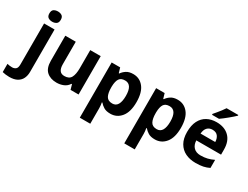

<svg xmlns="http://www.w3.org/2000/svg" viewBox="-150 -1447 3054 2367"><g transform="rotate(30 1377.5 -263.0)"><path d="M72 -687Q72 -729 95.5 -744.5Q119 -760 153 -760Q186 -760 210 -744.5Q234 -729 234 -687Q234 -646 210 -630Q186 -614 153 -614Q119 -614 95.5 -630Q72 -646 72 -687ZM34 240Q9 240 -18.5 236.5Q-46 233 -64 228V111Q-46 115 -30 117.5Q-14 120 6 120Q36 120 57 103Q78 86 78 37V-546H227V59Q227 109 208 150Q189 191 146.5 215.5Q104 240 34 240Z M884 -546V0H770L750 -70H742Q716 -28 670.5 -9Q625 10 574 10Q486 10 433 -37.5Q380 -85 380 -190V-546H529V-227Q529 -169 550 -139Q571 -109 617 -109Q685 -109 710 -155.5Q735 -202 735 -289V-546Z M1344 -556Q1436 -556 1493 -484.5Q1550 -413 1550 -274Q1550 -135 1491 -62.5Q1432 10 1340 10Q1281 10 1246 -11.5Q1211 -33 1189 -60H1181Q1189 -18 1189 20V240H1040V-546H1161L1182 -475H1189Q1211 -508 1248 -532Q1285 -556 1344 -556ZM1296 -437Q1238 -437 1214.5 -401Q1191 -365 1189 -291V-275Q1189 -196 1212.5 -153.5Q1236 -111 1298 -111Q1349 -111 1373.5 -153.5Q1398 -196 1398 -276Q1398 -437 1296 -437Z M1977 -556Q2069 -556 2126 -484.5Q2183 -413 2183 -274Q2183 -135 2124 -62.5Q2065 10 1973 10Q1914 10 1879 -11.5Q1844 -33 1822 -60H1814Q1822 -18 1822 20V240H1673V-546H1794L1815 -475H1822Q1844 -508 1881 -532Q1918 -556 1977 -556ZM1929 -437Q1871 -437 1847.5 -401Q1824 -365 1822 -291V-275Q1822 -196 1845.5 -153.5Q1869 -111 1931 -111Q1982 -111 2006.5 -153.5Q2031 -196 2031 -276Q2031 -437 1929 -437Z M2531 -556Q2644 -556 2710 -491.5Q2776 -427 2776 -308V-236H2424Q2426 -173 2461.5 -137Q2497 -101 2560 -101Q2613 -101 2656 -111.5Q2699 -122 2745 -144V-29Q2705 -9 2660.5 0.5Q2616 10 2553 10Q2471 10 2408 -20.5Q2345 -51 2309 -113Q2273 -175 2273 -269Q2273 -365 2305.5 -428.5Q2338 -492 2396 -524Q2454 -556 2531 -556ZM2532 -450Q2489 -450 2460.5 -422Q2432 -394 2427 -335H2636Q2635 -385 2610 -417.5Q2585 -450 2532 -450ZM2716 -766V-756Q2702 -742 2679 -722Q2656 -702 2629.5 -680Q2603 -658 2577.5 -638.5Q2552 -619 2533 -606H2434V-619Q2450 -638 2471.5 -663.5Q2493 -689 2514 -716.5Q2535 -744 2549 -766Z"/></g></svg>

Font: Noto IKEA Simplified Chinese
Style: Bold
Weight: 700
Designer: Monotype Design Team
Foundry: Monotype Imaging Inc.
Version: Version 1.100